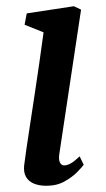

<svg xmlns="http://www.w3.org/2000/svg" viewBox="-20 -587 340 617"><path d="M129 10Q105.5 10 88.5 2.8Q71.5 -4.5 63.5 -18.8Q55.5 -33 57.5 -54.5Q60 -75 65 -109.5Q70 -144 76.8 -187.8Q83.5 -231.5 91 -281.2Q98.5 -331 106 -382.5Q113.5 -434 120 -483L59 -507.5L66 -544L217.5 -567L240.5 -556L170.5 -91.5Q168 -73.5 172.8 -64.5Q177.5 -55.5 186 -55.5Q196 -55.5 207.5 -62Q219 -68.5 236 -84.5L249 -57.5Q244 -50.5 228.2 -34.2Q212.5 -18 187.5 -4Q162.5 10 129 10Z"/></svg>

Font: Merriweather Medium
Style: Italic
Weight: 500
Italic angle: -7.8°
Version: Version 2.101